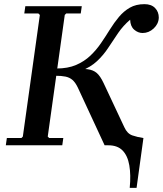

<svg xmlns="http://www.w3.org/2000/svg" viewBox="-20 -700 785 925"><path d="M507 -35H671L638 205H605Q611 143 603 96.5Q595 50 570.5 25Q546 0 502 0ZM8 0 13 -35H83L90 -42L172 -628L165 -635H97L102 -670H374L369 -635H299L292 -628L210 -42L217 -35H285L280 0ZM484 0 355 -278Q343 -303 329 -315Q315 -327 295.5 -331Q276 -335 247 -335L252 -370H329Q375 -370 402 -366.5Q429 -363 446 -348.5Q463 -334 479 -300L579 -87Q593 -56 618 -47.5Q643 -39 671 -35L666 0ZM248 -340 252 -370Q307 -370 346.5 -387Q386 -404 415 -431.5Q444 -459 466.5 -492Q489 -525 509.5 -558Q530 -591 553 -618.5Q576 -646 605.5 -663Q635 -680 676 -680Q709 -680 727 -661.5Q745 -643 745 -615Q744 -585 720.5 -563Q697 -541 667 -541Q645 -541 626.5 -557Q608 -573 607 -605Q574 -577 549.5 -541.5Q525 -506 502 -470.5Q479 -435 447.5 -405.5Q416 -376 368.5 -358Q321 -340 248 -340Z"/></svg>

Font: Brygada 1918 SemiBold
Style: Italic
Weight: 600
Italic angle: -8°
Designer: Mateusz Machalski | Borys Kosmynka | Przemek Hoffer
Foundry: NIEPODLEGLA 2018
Version: Version 3.006